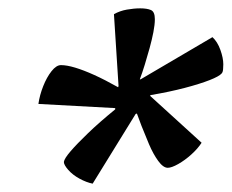

<svg xmlns="http://www.w3.org/2000/svg" viewBox="-20 -738 555 460"><path d="M202 -298Q187 -301 170.5 -310Q154 -319 143.5 -331Q133 -343 133 -350Q134 -358 149 -375.5Q164 -393 191 -419Q218 -445 256 -476V-479L72 -489Q75 -510 83.5 -531.5Q92 -553 103.5 -567.5Q115 -582 126 -582Q140 -582 160 -576Q180 -570 205.5 -558.5Q231 -547 263 -529L264 -532L253 -704Q267 -712 284 -715Q301 -718 316 -718Q332 -718 341.5 -714Q351 -710 351 -692Q351 -679 347.5 -661Q344 -643 338.5 -623Q333 -603 327 -583.5Q321 -564 315 -548H317L489 -649Q501 -638 508 -618.5Q515 -599 515 -584Q515 -580 514.5 -572.5Q514 -565 511 -562Q505 -555 482 -546Q459 -537 423 -527.5Q387 -518 340 -510V-508L463 -396Q454 -382 438.5 -368Q423 -354 407 -345Q391 -336 382 -336Q371 -336 359 -352.5Q347 -369 337 -392.5Q327 -416 319 -436.5Q311 -457 308 -466L305 -465Z"/></svg>

Font: Texturina 12pt SemiBold
Style: Italic
Weight: 600
Italic angle: -11°
Version: Version 1.002